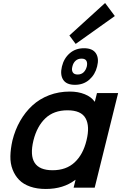

<svg xmlns="http://www.w3.org/2000/svg" viewBox="-20 -1251 810 1281"><path d="M557.1 -314Q580.6 -408.7 551 -461.9Q521.5 -515.1 430.2 -515.1Q338.9 -515.1 282.7 -461.7Q226.6 -408.2 203.1 -314Q155.3 -115.2 331.1 -115.2Q421.9 -115.2 478.3 -168Q534.7 -220.7 557.1 -314ZM768.1 -629.9 611.8 1H471.2L483.9 -50.8H481.9Q403.3 9.8 285.2 9.8Q226.6 9.8 181.2 -6.1Q135.7 -22 107.7 -50.8Q79.6 -79.6 64 -119.9Q48.3 -160.2 49.3 -209Q50.3 -257.8 63 -314Q80.6 -384.8 114.3 -443.8Q147.9 -502.9 195.6 -546.9Q243.2 -590.8 307.4 -615.5Q371.6 -640.1 445.8 -640.1Q501.5 -640.1 545.4 -622.3Q589.4 -604.5 610.8 -573.2H612.8L627 -629.9ZM559.1 -807.1Q564.5 -831.5 556.2 -845.7Q547.9 -859.9 523.9 -859.9Q500 -859.9 484.1 -845.5Q468.3 -831.1 462.9 -807.1Q456.5 -783.7 465.3 -768.8Q474.1 -753.9 498 -753.9Q522 -753.9 537.4 -768.3Q552.7 -782.7 559.1 -807.1ZM627.9 -807.1Q614.7 -753.4 575.7 -719.2Q536.6 -685.1 480 -685.1Q423.3 -685.1 401.6 -718.8Q379.9 -752.4 393.1 -807.1Q406.2 -861.8 445.1 -895.5Q483.9 -929.2 541 -929.2Q597.7 -929.2 619.9 -895.3Q642.1 -861.3 627.9 -807.1ZM681.2 -1231 746.1 -1144 484.9 -958 442.9 -1014.2Z"/></svg>

Font: Sinkin Sans 600 SemiBold Italic
Style: Regular
Weight: 600
Italic angle: -112°
Designer: Keith Bates
Foundry: K-Type
Version: Sinkin Sans (version 1.0)  by Keith Bates   •   © 2014   www